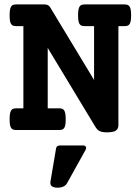

<svg xmlns="http://www.w3.org/2000/svg" viewBox="-20 -600 640 886"><path d="M87.9 -479.5H55.2Q46.9 -479.5 41 -481.4Q35.2 -483.4 31.5 -488.8Q27.8 -494.1 26.1 -503.9Q24.4 -513.7 24.4 -529.3Q24.4 -544.9 26.1 -554.7Q27.8 -564.5 31.5 -570.1Q35.2 -575.7 41 -577.6Q46.9 -579.6 55.2 -579.6H184.1Q193.4 -579.6 200.2 -576.7Q207 -573.7 211.4 -566.4L414.1 -231V-479.5H371.1Q362.8 -479.5 356.9 -481.4Q351.1 -483.4 347.4 -488.8Q343.8 -494.1 342 -503.9Q340.3 -513.7 340.3 -529.3Q340.3 -544.9 342 -554.7Q343.8 -564.5 347.4 -570.1Q351.1 -575.7 356.9 -577.6Q362.8 -579.6 371.1 -579.6H554.2Q562.5 -579.6 568.4 -577.6Q574.2 -575.7 577.9 -570.1Q581.5 -564.5 583.3 -554.7Q585 -544.9 585 -529.3Q585 -513.7 583.3 -503.9Q581.5 -494.1 577.9 -488.8Q574.2 -483.4 568.4 -481.4Q562.5 -479.5 554.2 -479.5H526.4V-21.5Q526.4 -5.9 514.9 2.4Q503.4 10.7 472.7 10.7Q460.9 10.7 452.6 9Q444.3 7.3 438.2 4.2Q432.1 1 428 -3.9Q423.8 -8.8 419.9 -15.1L200.2 -378.9V-100.1H252.4Q260.7 -100.1 266.6 -98.1Q272.5 -96.2 276.1 -90.6Q279.8 -85 281.5 -75.2Q283.2 -65.4 283.2 -49.8Q283.2 -34.2 281.5 -24.4Q279.8 -14.6 276.1 -9.3Q272.5 -3.9 266.6 -2Q260.7 0 252.4 0H55.2Q46.9 0 41 -2Q35.2 -3.9 31.5 -9.3Q27.8 -14.6 26.1 -24.4Q24.4 -34.2 24.4 -49.8Q24.4 -65.4 26.1 -75.2Q27.8 -85 31.5 -90.6Q35.2 -96.2 41 -98.1Q46.9 -100.1 55.2 -100.1H87.9ZM289.6 245.1Q277.8 266.1 245.1 266.1Q228.5 266.1 219.5 259.5Q210.4 252.9 212.9 237.3L238.8 84.5Q241.2 71.3 256.3 71.3H364.7Q373 71.3 376.2 77.6Q379.4 84 374.5 92.3Z"/></svg>

Font: Courier Prime
Style: Bold
Weight: 700
Monospace: yes
Designer: Alan Dague-Greene
Foundry: Quote-Unquote Apps
Version: Version 1.202